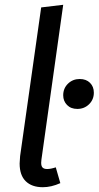

<svg xmlns="http://www.w3.org/2000/svg" viewBox="-20 -770 412 802"><path d="M153 -103Q152 -98 152 -90Q152 -76 158 -70Q164 -64 177 -64Q192 -64 213 -71L232 -5Q194 12 159 12Q113 12 87.5 -13Q62 -38 62 -87Q62 -96 64 -118L152 -739L244 -750ZM244 -372Q244 -401 264 -420.5Q284 -440 313 -440Q340 -440 356 -424Q372 -408 372 -383Q372 -354 352 -334.5Q332 -315 303 -315Q276 -315 260 -331.5Q244 -348 244 -372Z"/></svg>

Font: FiraGO
Style: Italic
Weight: 400
Italic angle: -8°
Designer: bBox Type GmbH
Foundry: bBox Type GmbH
Version: Version 1.001